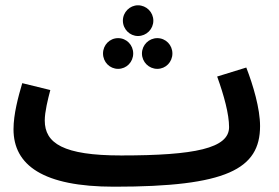

<svg xmlns="http://www.w3.org/2000/svg" viewBox="-20 -684 1052 725"><path d="M501 -548C533 -548 559 -574 559 -606C559 -638 533 -664 501 -664C470 -664 444 -638 444 -606C444 -574 470 -548 501 -548ZM426 -424C458 -424 483 -450 483 -482C483 -514 458 -540 426 -540C394 -540 369 -514 369 -482C369 -450 394 -424 426 -424ZM574 -424C606 -424 631 -450 631 -482C631 -514 606 -540 574 -540C542 -540 516 -514 516 -482C516 -450 542 -424 574 -424ZM411 21 412 20V21C835 21 962 -45 962 -208C962 -274 936 -362 910 -429L800 -395C826 -323 845 -253 845 -204C845 -124 716 -97 438 -97V-96L437 -97C219 -97 149 -143 149 -229C149 -262 161 -310 170 -344L64 -370C49 -319 31 -253 31 -196C31 -60 143 21 411 21Z"/></svg>

Font: Noto Sans Arabic UI SmBd
Style: Regular
Weight: 600
Designer: Monotype Design Team, Nadine Chahine and Nizar Qandah
Foundry: Monotype Imaging Inc.
Version: Version 2.010